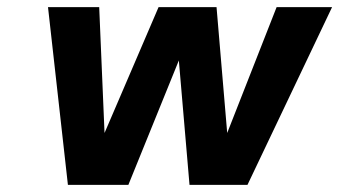

<svg xmlns="http://www.w3.org/2000/svg" viewBox="-20 -520 954 540"><path d="M115 -500H259L274 -146L426 -500H589L619 -146L758 -500H914L676 0H513L483 -350L341 0H171Z"/></svg>

Font: Overused Grotesk
Style: Bold Italic
Weight: 700
Italic angle: -10°
Version: Version 0.003